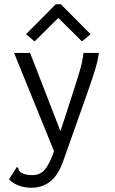

<svg xmlns="http://www.w3.org/2000/svg" viewBox="-20 -705 540 899"><path d="M443 -457Q437 -416 424.5 -376Q412 -336 389 -270L275 52Q252 116 215 145Q178 174 127 174Q63 174 22 135L53 86L59 77L65 81Q67 91 72 97.5Q77 104 91 109Q109 115 131 115Q168 115 190 89Q212 63 233 3L46 -457H121L263 -91L323 -275Q345 -344 355.5 -380.5Q366 -417 371 -457ZM102 -545 241 -685H265L404 -545L364 -511L253 -621L142 -511Z"/></svg>

Font: Vazir Code FD
Style: Code-FD
Weight: 400
Foundry: DejaVu fonts team - Redesigned by Saber Rastikerdar
Version: Version 1.1.2